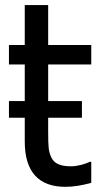

<svg xmlns="http://www.w3.org/2000/svg" viewBox="-20 -722 379 753"><path d="M236.3 10.7C267.1 10.7 300.8 5.4 337.9 -4.9V-87.4H332.5C315.4 -79.1 284.7 -69.8 258.8 -69.8C216.3 -69.8 192.9 -80.6 181.6 -104C175.8 -115.7 172.4 -128.4 170.9 -141.6C169.4 -154.8 168.9 -177.2 168.9 -210V-260.3H301.3V-325.7H168.9V-469.2H337.9V-545.4H168.9V-702.1H77.1V-545.4H15.1V-469.2H77.1V-325.7H15.1V-260.3H77.1V-167C77.1 -46.4 133.3 10.7 236.3 10.7Z"/></svg>

Font: SG Kara SemiBold
Style: Regular
Weight: 400
Designer: Damoon Khanjanzadeh
Version: Version 1.000